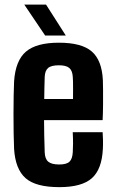

<svg xmlns="http://www.w3.org/2000/svg" viewBox="-20 -792 494 822"><path d="M234 9.2Q132.6 9.2 89.1 -29.6Q45.6 -68.4 40.3 -154.6Q39 -181.8 38.4 -221.1Q37.8 -260.5 37.8 -303Q37.8 -345.5 38.5 -383Q39.2 -420.5 40.3 -443.7Q46.3 -532.9 91.2 -571.1Q136 -609.2 232.3 -609.2Q329.5 -609.2 372.9 -571.6Q416.3 -534 420.4 -448.9Q420.9 -437 421.2 -408.1Q421.4 -379.2 421.2 -343.9Q420.9 -308.6 419.4 -277.8H168.6Q168.6 -245.1 169.4 -211.2Q170.1 -177.4 171.4 -140.1Q172.4 -111.8 186.6 -99.8Q200.8 -87.8 233.5 -87.8Q264.9 -87.8 277.5 -99.8Q290.1 -111.8 291.6 -140.9Q292.6 -155.9 292.7 -176.7Q292.9 -197.4 291.4 -226H419.4Q420.4 -216.8 420.9 -193.9Q421.4 -170.9 420.4 -154.6Q416.2 -67.1 373.1 -28.9Q330.1 9.2 234 9.2ZM169.4 -368.2H292.6Q292.7 -388.5 292.8 -408Q292.9 -427.6 292.6 -442.2Q292.2 -456.9 291.6 -462.8Q290 -489.8 276.5 -501.1Q262.9 -512.5 232.3 -512.5Q198.8 -512.5 185.6 -500.6Q172.4 -488.8 171.4 -462.8Q170.9 -438.6 170.1 -414.8Q169.4 -391.1 169.4 -368.2ZM173.2 -640 83.9 -772.4H177.1L261.6 -640Z"/></svg>

Font: Big Shoulders Text SC Thin
Style: Regular
Weight: 100
Designer: Patric King
Foundry: XO Type Co
Version: Version 2.002